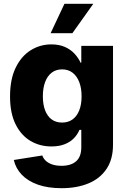

<svg xmlns="http://www.w3.org/2000/svg" viewBox="-20 -782 673 1017"><path d="M306.2 214.8Q232.9 214.8 179.9 195.8Q127 176.8 95 143.1Q63 109.4 53.2 65.4L204.1 41.5Q209 56.6 221.9 69.1Q234.9 81.5 255.9 88.9Q276.9 96.2 305.7 96.2Q356.4 96.2 383.5 72Q410.6 47.9 410.6 -1.5V-94.2H400.9Q390.1 -68.4 370.4 -48.6Q350.6 -28.8 321.3 -17.6Q292 -6.3 252.4 -6.3Q190.9 -6.3 141.4 -35.6Q91.8 -64.9 62.5 -123.8Q33.2 -182.6 33.2 -271Q33.2 -362.3 63.2 -423.8Q93.3 -485.4 143.1 -516.1Q192.9 -546.9 252 -546.9Q293.5 -546.9 323.7 -533.4Q354 -520 374.5 -497.8Q395 -475.6 406.7 -450.2H410.6V-539.1H578.6V-15.6Q578.6 61.5 544.4 112.5Q510.3 163.6 449 189.2Q387.7 214.8 306.2 214.8ZM308.6 -132.8Q341.3 -132.8 364.3 -149.4Q387.2 -166 399.7 -197.3Q412.1 -228.5 412.1 -272Q412.1 -315.4 399.7 -347.4Q387.2 -379.4 364.3 -397Q341.3 -414.6 308.6 -414.6Q276.4 -414.6 253.4 -396.7Q230.5 -378.9 218.8 -346.9Q207 -314.9 207 -272Q207 -228.5 219 -197.3Q231 -166 253.7 -149.4Q276.4 -132.8 308.6 -132.8ZM248 -606 321.3 -761.7H474.1L363.3 -606Z"/></svg>

Font: Inter 18pt ExtraBold
Style: Regular
Weight: 800
Designer: Rasmus Andersson
Foundry: rsms
Version: Version 4.001;git-66647c0bb